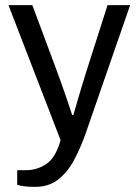

<svg xmlns="http://www.w3.org/2000/svg" viewBox="-20 -546 540 748"><path d="M117 182Q92 182 75.5 180Q59 178 47 174V117H82Q125 117 161 92.5Q197 68 216 0L13 -526H106L204 -263Q212 -241 222 -213Q232 -185 241 -158.5Q250 -132 255.5 -115Q261 -98 261 -98H266Q266 -98 270.5 -114Q275 -130 282.5 -155.5Q290 -181 298.5 -209.5Q307 -238 315 -263L399 -526H487L314 -27Q294 30 268.5 77.5Q243 125 206.5 153.5Q170 182 117 182Z"/></svg>

Font: Archivo VF Beta
Style: Regular
Weight: 400
Designer: Hector Gatti
Foundry: Omnibus-Type
Version: Version 1.002